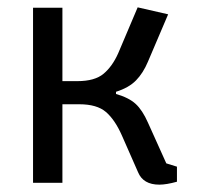

<svg xmlns="http://www.w3.org/2000/svg" viewBox="-20 -498 537 523"><path d="M356 -29 312 -129Q293 -172 268.5 -193Q244 -214 196 -214H150V0H70V-477H150V-277H191Q238 -277 262 -297Q286 -317 302 -353L355 -478L438 -459L383 -330Q370 -299 350.5 -279Q331 -259 296 -248V-242Q331 -232 349.5 -215Q368 -198 383 -164L433 -53L462 -44V-3Q433 5 414 5Q370 5 356 -29Z"/></svg>

Font: Athiti Medium
Style: Regular
Weight: 500
Designer: CadsonDemak Team
Foundry: CadsonDemak
Version: Version 1.033